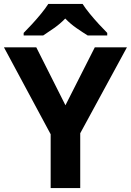

<svg xmlns="http://www.w3.org/2000/svg" viewBox="-20 -954 664 974"><path d="M312 -420 461 -714H624L387 -278V0H237V-273L0 -714H164ZM399 -934Q413 -912 435.5 -884.5Q458 -857 482 -831Q506 -805 524 -787V-774H425Q399 -790 368 -811.5Q337 -833 311 -860Q285 -833 255 -812Q225 -791 199 -774H100V-787Q119 -806 142.5 -831.5Q166 -857 188.5 -884.5Q211 -912 225 -934Z"/></svg>

Font: Noto Sans Tangsa
Style: Bold
Weight: 700
Version: Version 1.504